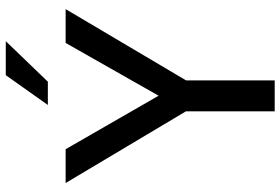

<svg xmlns="http://www.w3.org/2000/svg" viewBox="-173 -797 970 664"><g transform="rotate(-90 312.0 -465.0)"><path d="M612.5 -723 366 -306.5V0H259V-307L11 -723H128L313 -401.5L495.5 -723ZM384 -930H501.5L361.5 -784.5H281Z"/></g></svg>

Font: Public Sans Medium
Style: Regular
Weight: 500
Designer: The Public Sans Project Authors: Dan O. Williams and USWDS (Libre Franklin designed by Pablo Impallari and Rodrigo Fuenz
Version: Version 1.007